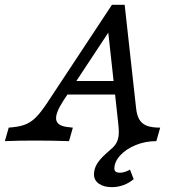

<svg xmlns="http://www.w3.org/2000/svg" viewBox="-94 -591 732 804"><path d="M190.1 -58.9 211.1 -56.5 195 0Q119.1 -2.4 52.2 -2.4Q-17.1 -2.4 -73.6 0L-57.5 -56.5L-41.3 -58.1Q-7.5 -61.3 15.1 -71Q37.7 -80.6 57.9 -101.2Q78 -121.8 103.8 -160.5L374.8 -571H428L476 -137.1Q479.5 -106.3 490.4 -89Q501.3 -71.7 521.8 -64.1Q542.3 -56.5 576.8 -56.5L560.7 0Q514.8 0 474.5 16.4Q434.2 32.8 409.6 59.6Q384.9 86.4 384.9 115.3Q384.9 123.7 390.9 128Q396.8 132.3 407.8 132.3Q417.7 132.3 429.1 128.7Q440.5 125.1 450.4 119.4L465.8 159.2Q447 175.2 423.2 184Q399.4 192.7 374.6 192.7Q340.3 192.7 319.9 178.1Q299.6 163.4 299.6 139.7Q299.6 120.6 308 103.1Q316.5 85.6 335.8 65.7Q349.6 52 368.7 35.5Q386.5 21 394.3 5.8Q402 -9.3 403.2 -28.9Q404.5 -48.4 400.3 -81.7L357.3 -473.8L383.7 -491.1L170.8 -168.5Q136.9 -116.1 141.3 -89.9Q145.8 -63.7 190.1 -58.9ZM189.9 -251.7H422.2L429.8 -195.2H153.2Z"/></svg>

Font: Playfair Micro SmCond SmLight
Style: Italic
Weight: 360
Width: 4
Italic angle: -15.6°
Designer: Claus Eggers Sørensen
Foundry: Claus Eggers Sørensen
Version: Version 2.203;Glyphs 3.3 (3326)